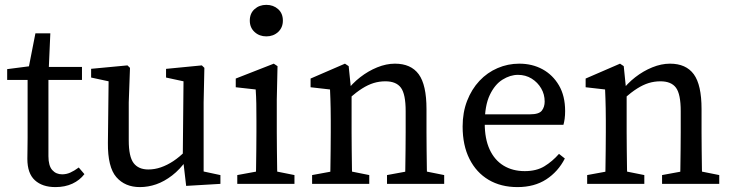

<svg xmlns="http://www.w3.org/2000/svg" viewBox="-20 -746 2968 779"><path d="M134.3 -474.5H312.6V-421.6H134.3ZM176.5 -112.4Q176.5 -73.6 192 -56.1Q207.4 -38.7 232.2 -38.7Q249.1 -38.7 264.9 -45.6Q280.7 -52.5 299.5 -66.4L322.5 -39.5Q303.5 -14.7 273.7 -0.8Q243.8 13.1 204.8 13.1Q151.9 13.1 121.5 -14.7Q91 -42.5 91 -101.4Q91 -119.8 91.5 -138.6Q92 -157.3 92 -186.3V-421.6H9.1V-465.5L132.8 -481.5L91.8 -448.1L123.7 -610.8H184.2L176.5 -435.5Z M874.3 0 735.3 8.2 721.6 -108.9 724.7 -431.2 746.3 -411.4 653.7 -431.4V-466.6L798.9 -480.7L809.2 -470.7L806.2 -330.6V-29.7L779.8 -55.9L874.3 -35.6ZM502.4 -330.6V-176.3Q502.4 -110.4 522.1 -84.4Q541.8 -58.4 581.9 -58.4Q607.6 -58.4 632.8 -67.1Q658.1 -75.8 683.3 -92.4Q708.5 -109.1 732.9 -133.8H754.9V-81.9H703L737.9 -97.7Q710.1 -58.4 678.2 -34Q646.3 -9.5 613.7 1.8Q581 13.1 547.5 13.1Q487.3 13.1 452 -27.4Q416.8 -67.9 417.8 -166.9L420.8 -431.2L442.5 -411.4L349.7 -431.4V-466.8L497.1 -480.7L507.4 -470.7Z M1060.6 -598.4Q1032.2 -598.4 1012.9 -616.2Q993.5 -634 993.5 -662.4Q993.5 -691.8 1012.9 -709Q1032.2 -726.3 1060.6 -726.3Q1089 -726.3 1108.4 -709Q1127.7 -691.8 1127.7 -662.4Q1127.7 -634 1108.4 -616.2Q1089 -598.4 1060.6 -598.4ZM1106 0H1017.4Q1018.4 -23 1018.9 -60.5Q1019.4 -98 1019.9 -138.5Q1020.4 -179 1020.4 -210V-257Q1020.4 -298 1019.9 -325.5Q1019.4 -353 1017.4 -383L936.5 -392V-427.3L1090.8 -487.7L1106 -477.6L1103 -342V-210Q1103 -179 1103.5 -138.5Q1104 -98 1104.5 -60.5Q1105 -23 1106 0ZM1074.9 -55.7 1174.7 -35.7V0H942.7V-35.7L1051.7 -55.7Z M1409.5 0H1319Q1320 -23 1320.5 -60.5Q1321 -98 1321.5 -138.5Q1322 -179 1322 -210V-257.6Q1322 -285.6 1321.5 -306Q1321 -326.3 1320.5 -344.7Q1320 -363 1319 -383L1240.1 -392V-427.3L1379.6 -487.7L1394.7 -477.6L1406.5 -361.9V-210Q1406.5 -179 1407 -138.5Q1407.5 -98 1408 -60.5Q1408.5 -23 1409.5 0ZM1378.5 -55.7 1478.2 -35.7V0H1246.3V-35.7L1355.3 -55.7ZM1659.1 -55.7H1682.3L1782.2 -35.7V0H1550.2V-35.7ZM1582.4 -487.7Q1647.4 -487.7 1678.9 -444.7Q1710.4 -401.7 1710.4 -303.4V-210Q1710.4 -178 1710.9 -137.5Q1711.4 -97 1711.9 -60Q1712.4 -23 1713.4 0H1622.9Q1623.9 -23 1624.4 -60Q1624.9 -97 1625.4 -137.5Q1625.9 -178 1625.9 -210V-295.2Q1625.9 -364 1606.7 -390Q1587.6 -416.1 1543.5 -416.1Q1518.9 -416.1 1496 -409.1Q1473.1 -402 1449.2 -386.9Q1425.4 -371.8 1396.9 -346.9H1375.1V-393H1427.1L1384.4 -374.4Q1409 -407.5 1441.5 -432.7Q1473.9 -457.9 1510.6 -472.8Q1547.4 -487.7 1582.4 -487.7Z M2086.7 -487.7Q2139.5 -487.7 2181.3 -464.9Q2223 -442.1 2248 -399.3Q2272.9 -356.5 2272.9 -295.5Q2272.9 -278.5 2271 -264.2Q2269 -249.8 2266 -239.6H1895.7V-282.2H2130.9Q2166.9 -282.2 2178.4 -297.2Q2189.9 -312.2 2189.9 -333.9Q2189.9 -363.2 2175.7 -387.5Q2161.5 -411.8 2137.1 -427.1Q2112.6 -442.3 2081.4 -442.3Q2050.1 -442.3 2018.9 -422.9Q1987.6 -403.5 1967.2 -360.6Q1946.7 -317.7 1946.7 -245.7Q1946.7 -182.8 1966.6 -139.6Q1986.5 -96.3 2023.2 -74Q2059.8 -51.7 2109.1 -51.7Q2156.7 -51.7 2189 -71.5Q2221.3 -91.2 2248 -121.7L2271.7 -102.9Q2244.5 -49.6 2196.2 -18.2Q2147.9 13.1 2079.6 13.1Q2012.3 13.1 1962.4 -16.4Q1912.5 -46 1884.8 -101.1Q1857 -156.3 1857 -232.5Q1857 -289.9 1875.2 -336.9Q1893.4 -383.9 1925.2 -417.9Q1957 -451.8 1998.8 -469.7Q2040.6 -487.7 2086.7 -487.7Z M2525.5 0H2435Q2436 -23 2436.5 -60.5Q2437 -98 2437.5 -138.5Q2438 -179 2438 -210V-257.6Q2438 -285.6 2437.5 -306Q2437 -326.3 2436.5 -344.7Q2436 -363 2435 -383L2356.1 -392V-427.3L2495.6 -487.7L2510.7 -477.6L2522.5 -361.9V-210Q2522.5 -179 2523 -138.5Q2523.5 -98 2524 -60.5Q2524.5 -23 2525.5 0ZM2494.5 -55.7 2594.2 -35.7V0H2362.3V-35.7L2471.3 -55.7ZM2775.1 -55.7H2798.3L2898.2 -35.7V0H2666.2V-35.7ZM2698.4 -487.7Q2763.4 -487.7 2794.9 -444.7Q2826.4 -401.7 2826.4 -303.4V-210Q2826.4 -178 2826.9 -137.5Q2827.4 -97 2827.9 -60Q2828.4 -23 2829.4 0H2738.9Q2739.9 -23 2740.4 -60Q2740.9 -97 2741.4 -137.5Q2741.9 -178 2741.9 -210V-295.2Q2741.9 -364 2722.7 -390Q2703.6 -416.1 2659.5 -416.1Q2634.9 -416.1 2612 -409.1Q2589.1 -402 2565.2 -386.9Q2541.4 -371.8 2512.9 -346.9H2491.1V-393H2543.1L2500.4 -374.4Q2525 -407.5 2557.5 -432.7Q2589.9 -457.9 2626.6 -472.8Q2663.4 -487.7 2698.4 -487.7Z"/></svg>

Font: Adobe Variable Font Prototype
Style: Regular
Weight: 389
Designer: Frank Grießhammer
Foundry: Adobe
Version: Version 1.004;hotconv 1.0.113;makeotfexe 2.5.65598